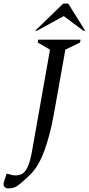

<svg xmlns="http://www.w3.org/2000/svg" viewBox="-81 -882 497 1075"><path d="M-34 173Q-48 173 -56.5 163.5Q-65 154 -57 130L-44 91H-38Q-23 96 -14 98Q-5 100 8 100Q28 100 45 90Q62 80 76 48Q90 16 101 -51L199 -604L130 -644L133 -660H370L367 -644L285 -604L220 -240Q200 -128 167.5 -38.5Q135 51 85 99Q52 130 33 146Q14 162 -1 167.5Q-16 173 -34 173ZM116 -710 273 -862H301L396 -710H386L276 -792L126 -710Z"/></svg>

Font: Spectral
Style: Italic
Weight: 400
Italic angle: -10°
Designer: Jean-Baptiste Levee
Foundry: Production Type
Version: Version 2.001